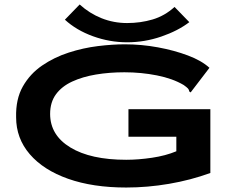

<svg xmlns="http://www.w3.org/2000/svg" viewBox="-20 -828 1040 858"><path d="M544 10Q395 10 284.5 -29Q174 -68 113 -139Q52 -210 52 -304Q50 -385 82 -441.5Q114 -498 168 -535Q222 -572 287 -593Q352 -614 417.5 -622Q483 -630 538 -630Q612 -630 685.5 -616.5Q759 -603 820 -580Q881 -557 916 -525L838 -423L832 -415L826 -419Q825 -427 820 -432.5Q815 -438 801 -448Q752 -477 681.5 -491Q611 -505 536 -505Q469 -505 409 -495Q349 -485 302.5 -463.5Q256 -442 230 -406.5Q204 -371 204 -319Q204 -224 294.5 -169Q385 -114 544 -114Q598 -114 659 -123Q720 -132 768 -152V-217H554V-340H920V-55Q832 -23 735.5 -6.5Q639 10 544 10ZM760 -797 826 -729Q775 -690 700.5 -664.5Q626 -639 548 -639Q470 -639 395.5 -666Q321 -693 270 -740L336 -808Q380 -768 434 -746.5Q488 -725 548 -725Q608 -725 662 -741Q716 -757 760 -797Z"/></svg>

Font: Inconsolata UltraExpanded Black
Style: Regular
Weight: 900
Width: 9
Monospace: yes
Designer: Raph Levien, Cyreal, Brenton Simpson
Foundry: Raph Levien, Cyreal, Google
Version: Version 3.001; ttfautohint (v1.8.2.53-6de2)